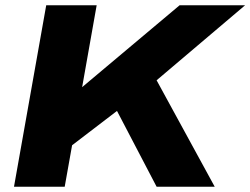

<svg xmlns="http://www.w3.org/2000/svg" viewBox="-20 -707 948 727"><path d="M33 0 155 -687H346L291 -377L660 -687H908L573 -403L793 0H573L423 -287L253 -157L225 0Z"/></svg>

Font: Archivo SemiExpanded ExtraBold
Style: Italic
Weight: 800
Width: 6
Italic angle: -10°
Designer: Hector Gatti
Foundry: Omnibus-Type
Version: Version 2.001